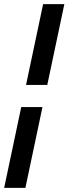

<svg xmlns="http://www.w3.org/2000/svg" viewBox="-23 -788 329 922"><path d="M181 -274 99 114H-3L79 -274ZM102 -380 184 -768H286L204 -380Z"/></svg>

Font: Quattrocento Sans
Style: Bold Italic
Weight: 700
Designer: Pablo Impallari
Foundry: Pablo Impallari, Igino Marini, Brenda Gallo
Version: Version 2.000